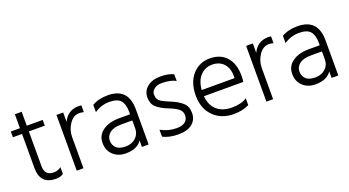

<svg xmlns="http://www.w3.org/2000/svg" viewBox="-48 -1134 2985 1641"><g transform="rotate(-20 1444.5 -314.0)"><path d="M252 5Q108 5 108 -143V-455H25V-507H108V-634H170V-507H315V-455H170V-140Q170 -53 251 -53Q291 -53 319 -76V-14Q290 5 252 5Z M501 0H440V-507H501V-421Q543 -513 643 -513Q650 -513 668 -511V-449Q648 -455 628 -455Q574 -455 537.5 -401.5Q501 -348 501 -283Z M887 5Q817 5 772.5 -36.5Q728 -78 728 -147Q728 -216 784.5 -256.5Q841 -297 934 -297H1033V-320Q1033 -388 1004 -422.5Q975 -457 901.5 -457Q828 -457 765 -414V-480Q823 -515 908 -515Q1094 -515 1094 -320V0H1033V-59Q991 5 887 5ZM1033 -168V-241H934Q863 -241 828 -213.5Q793 -186 793 -144.5Q793 -103 820.5 -77Q848 -51 904.5 -51Q961 -51 997 -84Q1033 -117 1033 -168Z M1224 -24V-87Q1291 -49 1368 -49Q1419 -49 1445.5 -70Q1472 -91 1472 -128Q1472 -165 1444.5 -187Q1417 -209 1355 -233.5Q1293 -258 1257 -290Q1221 -322 1221 -380.5Q1221 -439 1266 -475.5Q1311 -512 1386 -512Q1461 -512 1505 -489V-428Q1458 -455 1378 -455Q1334 -455 1308.5 -434.5Q1283 -414 1283 -387.5Q1283 -361 1290.5 -346Q1298 -331 1316 -318Q1340 -303 1400 -278.5Q1460 -254 1497.5 -220.5Q1535 -187 1535 -127Q1535 -67 1491.5 -30.5Q1448 6 1364 6Q1280 6 1224 -24Z M1679 -282H1978V-305Q1978 -374 1939.5 -415Q1901 -456 1836.5 -456Q1772 -456 1729 -411Q1686 -366 1679 -282ZM1869 5Q1756 5 1685.5 -65.5Q1615 -136 1615 -254.5Q1615 -373 1677 -443Q1739 -513 1835 -513Q1931 -513 1986 -452Q2041 -391 2041 -280Q2041 -246 2037 -226H1679Q1686 -142 1737 -97.5Q1788 -53 1873 -53Q1958 -53 2009 -87V-25Q1949 5 1869 5Z M2226 0H2165V-507H2226V-421Q2268 -513 2368 -513Q2375 -513 2393 -511V-449Q2373 -455 2353 -455Q2299 -455 2262.5 -401.5Q2226 -348 2226 -283Z M2612 5Q2542 5 2497.5 -36.5Q2453 -78 2453 -147Q2453 -216 2509.5 -256.5Q2566 -297 2659 -297H2758V-320Q2758 -388 2729 -422.5Q2700 -457 2626.5 -457Q2553 -457 2490 -414V-480Q2548 -515 2633 -515Q2819 -515 2819 -320V0H2758V-59Q2716 5 2612 5ZM2758 -168V-241H2659Q2588 -241 2553 -213.5Q2518 -186 2518 -144.5Q2518 -103 2545.5 -77Q2573 -51 2629.5 -51Q2686 -51 2722 -84Q2758 -117 2758 -168Z"/></g></svg>

Font: Hind Mysuru Light
Style: Regular
Weight: 300
Designer: Manushi Parikh, Hitesh Malaviya
Foundry: Indian Type Foundry
Version: Version 0.703;PS 1.0;hotconv 1.0.86;makeotf.lib2.5.63406